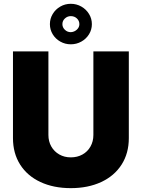

<svg xmlns="http://www.w3.org/2000/svg" viewBox="-20 -976 742 1005"><path d="M654.3 -707V-252.9Q654.3 -173.8 616.5 -114.5Q578.6 -55.2 509.8 -23.2Q440.9 8.8 350.6 8.8Q260.3 8.8 191.7 -23.2Q123 -55.2 85.4 -114.5Q47.9 -173.8 47.9 -252.9V-707H233.4V-269.5Q233.4 -235.8 248.5 -209.2Q263.7 -182.6 290.3 -167.5Q316.9 -152.3 350.6 -152.3Q384.8 -152.3 411.6 -167.2Q438.5 -182.1 453.6 -209Q468.8 -235.8 468.8 -269.5V-707ZM241.2 -849.6Q241.2 -878.4 255.9 -902.8Q270.5 -927.2 295.7 -941.7Q320.8 -956.1 350.6 -956.1Q380.4 -956.1 405.8 -941.7Q431.2 -927.2 446 -902.8Q460.9 -878.4 460.9 -849.6Q460.9 -820.8 446 -796.6Q431.2 -772.5 405.8 -758.3Q380.4 -744.1 350.6 -744.1Q320.8 -744.1 295.7 -758.3Q270.5 -772.5 255.9 -796.6Q241.2 -820.8 241.2 -849.6ZM395.5 -849.6Q395.5 -867.2 382.6 -879.4Q369.6 -891.6 350.6 -891.6Q333 -891.6 319.8 -879.4Q306.6 -867.2 306.6 -849.6Q306.6 -832.5 319.6 -820.1Q332.5 -807.6 350.6 -807.6Q369.1 -808.6 382.3 -820.8Q395.5 -833 395.5 -849.6Z"/></svg>

Font: Pretendard JP Black
Style: Regular
Weight: 900
Designer: Base glyphs from Inter by Rasmus Andersson; Hangeul glyphs from Noto Sans CJK(Source Han Sans) by Jang Soo-young and Kan
Foundry: Kil Hyung-jin
Version: Version 1.309